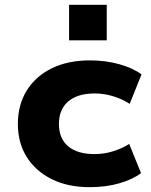

<svg xmlns="http://www.w3.org/2000/svg" viewBox="-20 -764 627 795"><path d="M351 11Q261 11 194.5 -22Q128 -55 91 -113.5Q54 -172 54 -251Q54 -330 91 -389.5Q128 -449 195 -481.5Q262 -514 352 -514Q418 -514 474.5 -498Q531 -482 566 -456L517 -334Q486 -354 448.5 -365.5Q411 -377 372 -377Q301 -377 262.5 -344Q224 -311 224 -251Q224 -190 262.5 -158Q301 -126 371 -126Q411 -126 448 -137.5Q485 -149 515 -168L564 -47Q529 -21 474 -5Q419 11 351 11ZM266 -597V-744H422V-597Z"/></svg>

Font: Nunito Sans 7pt SemiExpanded ExtraBold
Style: Regular
Weight: 800
Width: 6
Designer: Vernon Adams
Foundry: Vernon Adams
Version: Version 3.101;gftools[0.9.27]